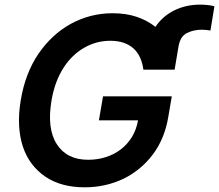

<svg xmlns="http://www.w3.org/2000/svg" viewBox="-20 -794 940 824"><path d="M68.9 -362.9Q88.1 -480.1 145.6 -563.9Q173.3 -604.4 207.9 -636.5Q242.5 -668.7 282.8 -691.1Q323.2 -713.4 368.6 -725.3Q414.1 -737.2 463.4 -737.2Q520.6 -737.2 566.6 -721.8Q612.6 -706.3 647 -678.6Q662.6 -702.1 683.2 -719.8Q703.8 -737.6 728.3 -749.6Q752.8 -761.7 780.5 -767.9Q808.2 -774.1 838.1 -774.1Q854.4 -774.1 870.2 -772.5Q886 -771 900.2 -767L883.2 -663Q875 -664.1 865.9 -665.3Q856.9 -666.5 847.3 -666.5Q810.4 -666.5 782.3 -652.3Q753.6 -638.1 746.1 -594.5L729.4 -495H594.8L595.2 -496.1Q591.3 -524.9 580.8 -547.6Q570.3 -570.3 552.9 -586.1Q535.5 -601.9 510.7 -610.4Q485.8 -619 453.1 -619Q393.8 -619 342 -589.5Q315.7 -574.6 293.1 -552.9Q270.6 -531.2 252.5 -503Q234.4 -474.8 221.4 -440.2Q208.5 -405.5 201.3 -364.3Q180.4 -241.8 224.1 -174.7Q267 -108.3 358.3 -108.3Q398.4 -108.3 434.1 -119.7Q469.8 -131 498.2 -152.7Q526.6 -174.4 546 -205.8Q565.3 -237.2 572.4 -277.7H404.5L422.2 -380.7H717.3L702.4 -293.3Q687.1 -199.6 636.4 -131.7Q610.8 -97.7 578.8 -71.2Q546.9 -44.7 509.6 -26.8Q472.3 -8.9 430.6 0.5Q388.8 9.9 343.4 9.9Q242.5 9.9 175.1 -35.5Q141 -58.6 116.5 -90.9Q92 -123.2 78.3 -164.4Q64.6 -205.6 62 -255.3Q59.3 -305 68.9 -362.9Z"/></svg>

Font: Inter P Semi Bold
Style: Italic
Weight: 600
Italic angle: 9.39999°
Designer: Rasmus Andersson
Foundry: rsms
Version: Version 3.018;git-588b23468